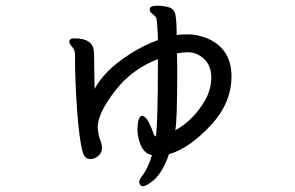

<svg xmlns="http://www.w3.org/2000/svg" viewBox="-20 -568 1040 676"><path d="M597 -109Q604 -138 604 -318Q604 -363 603 -380Q625 -384 641 -384Q674 -384 699 -360Q724 -336 724 -294Q723 -251 701 -213Q660 -144 597 -109ZM480 88Q491 88 507 77Q549 51 575 -25Q645 -45 720 -124.5Q795 -204 795 -299Q795 -395 712 -432Q675 -447 644 -447Q614 -447 602 -445Q602 -492 598 -514.5Q594 -537 574 -542.5Q554 -548 534 -548Q507 -548 507 -535Q507 -526 515.5 -520Q524 -514 529 -507Q534 -500 536 -427Q486 -409 437 -377.5Q388 -346 358.5 -315.5Q329 -285 313 -255L311 -381Q311 -433 242 -433Q224 -433 224 -421Q224 -414 234 -403Q244 -392 244 -378Q244 -280 251.5 -178.5Q259 -77 271 -33Q278 -8 298 -8Q314 -8 326.5 -19.5Q339 -31 339 -47Q339 -61 332.5 -76Q326 -91 324 -120Q324 -168 383.5 -246Q443 -324 536 -360Q536 -137 529 -88Q523 -88 520 -99Q499 -160 480 -160Q464 -158 464 -109Q464 -96 469 -76Q482 -27 515 -22Q501 26 479 53Q470 66 470 73Q470 81 480 88Z"/></svg>

Font: LXGW WenKai Mono TC
Style: Bold
Weight: 700
Designer: LXGW / Fontworks Inc.
Foundry: LXGW / Fontworks Inc.
Version: Version 1.330